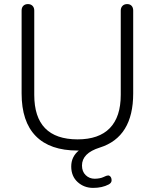

<svg xmlns="http://www.w3.org/2000/svg" viewBox="-20 -730 760 941"><path d="M632.8 -678.2V-272Q632.8 -58.1 469.2 -6.8Q381.8 20.5 381.8 81.1Q381.8 110.8 399.9 128.4Q418 146 444.3 146Q470.7 145.5 487.3 137.7Q502.9 129.9 509.8 129.9Q516.6 129.9 521.7 136.2Q526.9 142.6 526.9 154.3Q526.9 166 513.2 173.8Q481 190.9 436.5 190.9Q392.1 190.9 360.6 162.4Q329.1 133.8 329.1 85.9Q329.1 38.1 366.2 7.8H359.9Q225.1 7.8 155.5 -63Q85.9 -133.8 85.9 -272V-678.2Q85.9 -693.4 94.5 -701.7Q103 -710 116.9 -710Q130.9 -710 139.4 -701.4Q147.9 -692.9 147.9 -678.2V-265.1Q147.9 -47.4 359.9 -46.9Q464.8 -46.9 518.3 -102.1Q571.8 -157.2 571.8 -265.1V-678.2Q571.8 -692.4 580.3 -701.2Q588.9 -710 603 -710Q617.2 -710 625 -701.4Q632.8 -692.9 632.8 -678.2Z"/></svg>

Font: Nunito-Light
Style: Regular
Weight: 300
Designer: Vernon Adams
Foundry: newtypography
Version: Version 3.000